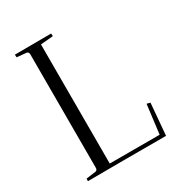

<svg xmlns="http://www.w3.org/2000/svg" viewBox="-168 -810 853 920"><g transform="rotate(-30 258.5 -349.5)"><path d="M251 -700Q251 -699 252 -685L183 -679V-20H459L479 -180L498 -175L483 0H251L50 1L51 -13L103 -20Q113 -21 115 -33V-666Q113 -678 103 -679L51 -684L50 -699Z"/></g></svg>

Font: Antic Didone
Style: Regular
Weight: 400
Designer: Santiago Orozco
Foundry: Santiago Orozco
Version: Version 2.001